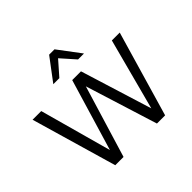

<svg xmlns="http://www.w3.org/2000/svg" viewBox="-205 -1151 1394 1394"><g transform="rotate(-45 492.5 -453.5)"><path d="M664 0 458 -658H542L740 -20H690L859 -658H940L748 0ZM236 0 45 -658H134L310 -20H261L452 -658H521L321 0ZM588 -734 479 -857 464 -907H519L649 -734ZM334 -734 464 -907H519L505 -858L396 -734Z"/></g></svg>

Font: Ysabeau Office Medium
Style: Regular
Weight: 500
Designer: Christian Thalmann (Catharsis Fonts)
Version: Version 2.001;gftools[0.9.30]; featfreeze: tnum,lnum,ss02